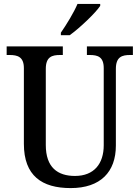

<svg xmlns="http://www.w3.org/2000/svg" viewBox="-20 -951 714 981"><path d="M291 -784V-771H336C389 -809 469 -886 492 -921V-931H376C357 -886 320 -826 291 -784ZM341 10C494 10 572 -73 572 -207V-599C572 -661 604 -670 645 -670H659V-714H424V-670H438C479 -670 510 -661 510 -603V-209C510 -115 461 -52 363 -52C275 -52 214 -95 214 -210V-599C214 -661 246 -670 287 -670H301V-714H14V-670H29C69 -670 102 -661 102 -603V-216C102 -53 194 10 341 10Z"/></svg>

Font: Noto Serif SemiCondensed Medium
Style: Regular
Weight: 500
Width: 4
Designer: Monotype Design Team
Foundry: Monotype Imaging Inc.
Version: Version 2.014